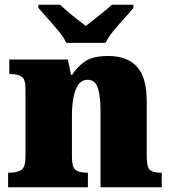

<svg xmlns="http://www.w3.org/2000/svg" viewBox="-20 -786 723 806"><path d="M14 0V-61H18Q52 -61 69.5 -73Q87 -85 87 -128V-412Q87 -453 71.5 -464Q56 -475 23 -475H19V-536H265L278 -472H283Q302 -503 335 -527Q368 -551 434 -551Q514 -551 555 -506Q596 -461 596 -360V-131Q596 -85 608.5 -73Q621 -61 655 -61H659V0H402V-317Q402 -381 391 -416Q380 -451 348 -451Q323 -451 308.5 -430Q294 -409 288 -375Q282 -341 282 -301V-125Q282 -85 297 -73Q312 -61 345 -61H349V0ZM258 -606Q248 -629 226 -655.5Q204 -682 180.5 -708Q157 -734 141 -753V-766H232Q243 -756 262.5 -739Q282 -722 303.5 -705.5Q325 -689 340 -677Q355 -689 376.5 -705.5Q398 -722 418.5 -739Q439 -756 449 -766H540V-753Q525 -734 501 -708Q477 -682 455.5 -655.5Q434 -629 423 -606Z"/></svg>

Font: Noto Serif Hentaigana Black
Style: Regular
Weight: 900
Designer: Kazuhiro Yamada
Foundry: nipponia
Version: Version 1.000; ttfautohint (v1.8.4.7-5d5b)